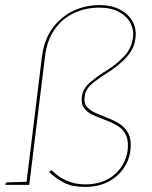

<svg xmlns="http://www.w3.org/2000/svg" viewBox="-20 -727 597 755"><path d="M315 8Q265 8 233 -8Q201 -24 173 -51L177 -54Q179 -56 181.5 -56.5Q184 -57 186 -55Q199 -42 217 -30Q235 -18 260 -10Q285 -2 316 -2Q385 -2 429.5 -40Q474 -78 482 -136Q486 -173 475.5 -195.5Q465 -218 443.5 -231.5Q422 -245 394 -255Q368 -265 345.5 -275Q323 -285 310.5 -302Q298 -319 302 -348Q306 -380 337 -405.5Q368 -431 401 -451Q438 -474 468 -505.5Q498 -537 503 -581Q507 -608 493.5 -635Q480 -662 449 -679.5Q418 -697 370 -697Q317 -697 271.5 -676Q226 -655 195.5 -612.5Q165 -570 157 -505L95 0H83L145 -505Q153 -569 185 -614Q217 -659 265.5 -683Q314 -707 372 -707Q417 -707 450.5 -690Q484 -673 500.5 -644Q517 -615 513 -580Q508 -535 478 -502.5Q448 -470 412 -447Q379 -427 347.5 -402.5Q316 -378 313 -348Q309 -321 322.5 -306Q336 -291 358.5 -281.5Q381 -272 406 -262Q434 -251 455 -236.5Q476 -222 486.5 -198.5Q497 -175 493 -137Q488 -95 464 -62Q440 -29 402 -10.5Q364 8 315 8ZM1 0 2 -5Q2 -7 4.5 -8.5Q7 -10 9 -10L86 -12V0Z"/></svg>

Font: Aleo Thin
Style: Italic
Weight: 250
Italic angle: -7°
Designer: Alessio Laiso
Foundry: Alessio Laiso
Version: Version 2.001;gftools[0.9.29]